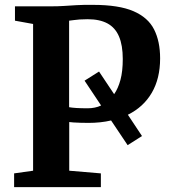

<svg xmlns="http://www.w3.org/2000/svg" viewBox="-20 -769 699 789"><path d="M38 0V-56.5L116 -67.5V-670.5L41.5 -684V-743H192.5Q218 -743 242 -744.5Q266 -746 294.5 -747.8Q323 -749.5 362.5 -749Q468.5 -749 528.5 -723Q588.5 -697 613.2 -648Q638 -599 638 -529Q638 -446.5 603.8 -387.8Q569.5 -329 505.5 -297.5L563.5 -210L504.5 -172.5L436.5 -274Q415.5 -269 392 -266.5Q368.5 -264 343.5 -264Q328 -264 311.2 -264.5Q294.5 -265 281.8 -265.8Q269 -266.5 264.5 -267.5V-67.5L394.5 -56.5V0ZM340 -324Q355 -324 369 -326.8Q383 -329.5 395.5 -335.5L327.5 -437.5L387 -475L449 -382Q465.5 -405.5 475 -440.8Q484.5 -476 484.5 -526.5Q484.5 -583 469 -619.2Q453.5 -655.5 421.5 -672.8Q389.5 -690 340.5 -690Q321 -690 307.5 -689Q294 -688 283.8 -686.5Q273.5 -685 264 -684V-328.5Q274.5 -326.5 293.8 -325.2Q313 -324 340 -324Z"/></svg>

Font: Merriweather 28pt
Style: Bold
Weight: 700
Version: Version 2.100